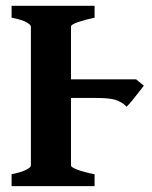

<svg xmlns="http://www.w3.org/2000/svg" viewBox="-20 -635 518 655"><path d="M412.1 -271Q395.5 -287.6 374.3 -294.2Q353 -300.8 310.1 -300.8H126L139.6 -364.3H444.3L470.7 -342.8Q463.9 -334 452.6 -319.3Q441.4 -304.7 430.2 -291.3Q418.9 -277.8 412.1 -271ZM222.2 -70.3Q222.2 -64.5 244.6 -55.9Q267.1 -47.4 302.7 -40.5V0H19.5V-40.5Q52.7 -47.4 69.1 -55.7Q85.4 -64 85.4 -70.3V-544.4Q85.4 -550.3 70.1 -559.1Q54.7 -567.9 19.5 -574.7V-615.2H302.7V-574.7Q270 -567.9 246.1 -559.6Q222.2 -551.3 222.2 -544.4Z"/></svg>

Font: Gentium Book Plus
Style: Bold
Weight: 700
Designer: Victor Gaultney, Annie Olsen, Iska Routamaa, Becca Hirsbrunner
Foundry: SIL International
Version: Version 6.101